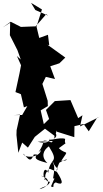

<svg xmlns="http://www.w3.org/2000/svg" viewBox="-87 -934 717 1341"><path d="M281 40C337 14 282 -28 285 -17C320 58 234 75 276 63C256 52 217 42 216 52C217 91 153 163 197 114C201 156 97 181 73 139C101 154 122 220 149 145H171C143 181 186 187 244 205C198 161 214 116 254 88C332 212 260 161 250 273C219 212 205 303 229 315C203 333 268 318 198 293C266 308 269 368 189 387C209 370 250 370 262 336C225 336 212 283 259 244L310 266C359 341 354 363 302 340C270 354 303 383 269 368C303 283 297 325 284 310C304 202 279 214 282 196C305 252 327 233 306 260C334 170 351 178 320 207C400 157 393 192 341 189C399 102 377 153 324 101C399 43 358 90 368 36C331 21 240 57 262 34C258 55 238 72 176 56L313 49ZM249 -825 236 -835 162 -750 59 -746 -12 -782 -67 -743 -16 -775 -18 -688 35 -583 58 -518 31 -543 60 -478 49 -421 21 -291 59 -276 80 -184 104 -193 68 -131 9 -130 53 -133 29 -25 28 9 41 133 68 62 108 97 156 22 227 -35 296 16 310 -23 311 -14 432 24 433 -53 497 -68 533 -17 591 -111 610 -119 472 -51 489 -129 459 -109 405 -235 296 -228 234 -166 256 -103 219 -67 197 -163 252 -196 247 -194 246 -230 209 -348 233 -397 297 -382 264 -471 328 -492 369 -532 244 -622 257 -618 248 -691 187 -669 168 -748 206 -868 130 -914 160 -864C190 -851 220 -838 249 -825Z"/></svg>

Font: Hussar Lance
Style: ExBd
Weight: 700
Foundry: Cannot Into Space Fonts, PlusOne Fonts
Version: Version 2.270